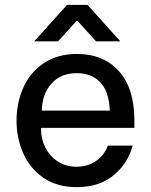

<svg xmlns="http://www.w3.org/2000/svg" viewBox="-20 -763 621 790"><path d="M48 -267Q48 -338 75 -400.5Q102 -463 158.5 -502Q215 -541 297 -541Q405 -541 469 -470.5Q533 -400 533 -266V-237H149V-230Q149 -190 167 -155Q185 -120 218 -98.5Q251 -77 294 -77Q341 -77 375 -100.5Q409 -124 424 -164H526Q506 -90 447 -41.5Q388 7 296 7Q214 7 158 -32Q102 -71 75 -133.5Q48 -196 48 -267ZM152 -308H432Q428 -389 391.5 -425.5Q355 -462 295 -462Q231 -462 192.5 -420Q154 -378 152 -308ZM256 -743H340L475 -593H375L299 -677H295L219 -593H121Z"/></svg>

Font: Lopes Sans Medium
Style: Regular
Weight: 500
Designer: Gabriel Lam, Diego Maldonado
Foundry: TypeRant, Foresti Design
Version: Version 4.000